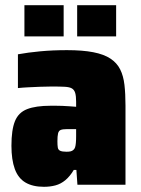

<svg xmlns="http://www.w3.org/2000/svg" viewBox="-20 -711 542 739"><path d="M149 8Q106 8 78 -8.5Q50 -25 37 -60.5Q24 -96 24 -150Q24 -211 37.5 -244.5Q51 -278 84.5 -291Q118 -304 175 -304Q183 -304 194.5 -304Q206 -304 219.5 -303.5Q233 -303 246.5 -302Q260 -301 273 -300V-319Q273 -341 269.5 -353Q266 -365 257 -370.5Q248 -376 229 -377Q210 -378 179 -378Q156 -378 133.5 -377Q111 -376 89.5 -375Q68 -374 49 -372V-502Q87 -509 135 -513.5Q183 -518 238 -518Q298 -518 339 -510Q380 -502 405 -485.5Q430 -469 442.5 -444Q455 -419 459 -384.5Q463 -350 463 -305V0H278L274 -57H264Q249 -32 231.5 -17.5Q214 -3 193.5 2.5Q173 8 149 8ZM236 -127Q246 -127 252 -128.5Q258 -130 262.5 -134Q267 -138 269 -144Q271 -150 272 -161Q273 -172 273 -187V-214H238Q222 -214 214 -211Q206 -208 203.5 -197.5Q201 -187 201 -167Q201 -152 202.5 -143Q204 -134 212 -130.5Q220 -127 236 -127ZM74 -571V-691H225V-571ZM277 -571V-691H427V-571Z"/></svg>

Font: Saira SemiCondensed Black
Style: Regular
Weight: 900
Width: 4
Designer: Hector Gatti with collaboration of the Omnibus-Type team
Foundry: Omnibus-Type
Version: Version 1.101